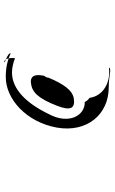

<svg xmlns="http://www.w3.org/2000/svg" viewBox="161 -805 535 897"><g transform="rotate(-90 428.5 -356.5)"><path d="M281 -359C256 -217 343 -115 471 -116C524 -116 557 -101 561 -115C488 -106 428 -145 420 -205C402 -219 401 -228 401 -228C336 -226 294 -304 344 -396C393 -498 459 -568 538 -568C564 -568 586 -561 605 -554C608 -570 605 -604 588 -604C571 -604 631 -590 628 -574C593 -590 560 -597 517 -597C414 -597 307 -501 281 -359ZM383 -358C357 -291 373 -273 416 -279C456 -285 486 -329 515 -400C512 -408 525 -415 524 -424C533 -470 514 -484 486 -479C447 -474 417 -446 383 -358Z"/></g></svg>

Font: Ember
Style: Ita
Weight: 400
Designer: Stig
Foundry: Cannot Into Space Fonts
Version: Version 0.127